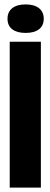

<svg xmlns="http://www.w3.org/2000/svg" viewBox="-20 -849 228 869"><path d="M24 0V-660H165V0ZM96 -700Q57 -700 35.5 -716.5Q14 -733 14 -764Q14 -795 35.5 -812Q57 -829 96 -829Q135 -829 156.5 -812Q178 -795 178 -764Q178 -733 156.5 -716.5Q135 -700 96 -700Z"/></svg>

Font: Bricolage Grotesque 96pt Condensed Bricolage Grotesque 48pt Condensed Regular
Style: Bold
Weight: 700
Width: 3
Designer: Mathieu Triay
Foundry: Atelier Triay
Version: Version 1.001; ttfautohint (v1.8.4.7-5d5b);gftools[0.9.33.de